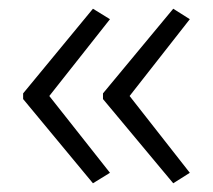

<svg xmlns="http://www.w3.org/2000/svg" viewBox="-20 -492 487 440"><path d="M33 -278V-265L193 -72L232 -96L93 -272L232 -448L193 -472ZM216 -278V-265L377 -72L415 -96L277 -272L415 -448L377 -472Z"/></svg>

Font: Noto Sans Lao Looped UI Light
Style: Regular
Weight: 300
Designer: Mark Frömberg, Ben Mitchell
Foundry: The Fontpad Ltd
Version: Version 1.001